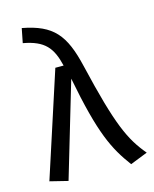

<svg xmlns="http://www.w3.org/2000/svg" viewBox="-115 -829 735 918"><g transform="rotate(-15 252.5 -370.0)"><path d="M82 -752 68 -681C173 -662 207 -619 229 -527H188L20 -10L109 12L248 -457C303 -171 348 -84 419 12L505 -22C433 -108 394 -190 321 -500C283 -662 232 -724 82 -752Z"/></g></svg>

Font: Fira Math
Style: Regular
Weight: 400
Designer: Xiangdong Zeng
Foundry: Xiangdong Zeng
Version: Version 0.3.4